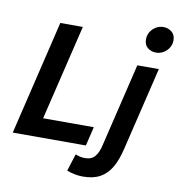

<svg xmlns="http://www.w3.org/2000/svg" viewBox="-100 -867 1070 1145"><g transform="rotate(10 435.0 -295.0)"><path d="M21 0 186.8 -693H323.2L184.5 -115.5H491.5L463.8 0ZM477.8 185.8Q450.5 185.8 425.2 180.2Q400 174.8 380.2 167L413.2 62.8Q427.8 68.5 441.4 71.8Q455 75 472.5 75Q511.5 75 532.2 49.4Q553 23.8 562.5 -21.5L683 -524H813.2L692.5 -21Q676.2 48.5 649.8 94.2Q623.2 140 581.6 162.9Q540 185.8 477.8 185.8ZM778.8 -618Q750.2 -618 728.5 -635Q706.8 -652 706.8 -685.8Q706.8 -711.2 719.6 -731.8Q732.5 -752.2 753.1 -764.1Q773.8 -776 797.2 -776Q825.5 -776 847.5 -758.9Q869.5 -741.8 869.5 -707.8Q869.5 -682.5 856.5 -662Q843.5 -641.5 823.2 -629.8Q803 -618 778.8 -618Z"/></g></svg>

Font: Ubuntu Sans
Style: Italic
Weight: 400
Italic angle: -13.5°
Designer: Dalton Maag Ltd
Foundry: Dalton Maag Ltd
Version: Version 1.006